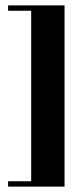

<svg xmlns="http://www.w3.org/2000/svg" viewBox="-20 -637 310 714"><path d="M220 57H10V37H96V-597H10V-617H220Z"/></svg>

Font: Rozha One
Style: Regular
Weight: 400
Designer: Tim Donaldson, Indian Type Foundry
Foundry: Indian Type Foundry
Version: Version 1.300;PS 1.0;hotconv 1.0.78;makeotf.lib2.5.61930; tt